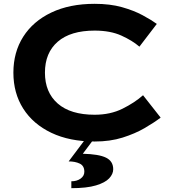

<svg xmlns="http://www.w3.org/2000/svg" viewBox="-20 -730 895 1004"><path d="M215 -350Q215 -247 282 -188.5Q349 -130 475 -130Q557 -130 620.5 -161.5Q684 -193 728 -232L820 -115Q786 -89 736 -60Q686 -31 621 -10.5Q556 10 475 10Q344 10 248.5 -35.5Q153 -81 101.5 -162Q50 -243 50 -350Q50 -457 101.5 -538Q153 -619 248.5 -664.5Q344 -710 475 -710Q556 -710 618 -692.5Q680 -675 725.5 -650.5Q771 -626 800 -605L709 -486Q672 -518 614.5 -544Q557 -570 475 -570Q349 -570 282 -512Q215 -454 215 -350ZM421 168Q421 137 397 125.5Q373 114 339 114L429 -6H473L413 74Q497 76 534.5 94.5Q572 113 572 155Q572 180 551 202.5Q530 225 482 239.5Q434 254 353 254V218Q382 218 401.5 204Q421 190 421 168Z"/></svg>

Font: Copperplate Sans CC
Style: Bold
Weight: 700
Designer: indestructible type*
Foundry: Cowboy Collective
Version: Version 1.000